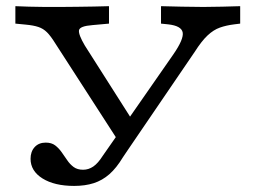

<svg xmlns="http://www.w3.org/2000/svg" viewBox="-20 -591 828 622"><path d="M387.9 -96 158.9 -450.8Q144.4 -474.2 132.3 -486.3Q120.2 -498.4 104.4 -503.6Q88.7 -508.9 62.9 -511.3L29.8 -514.5V-571Q46 -570.2 73.8 -569.4Q101.6 -568.5 125 -568.5H129H128.2Q150.8 -568.5 177 -568.5Q203.2 -568.5 230.6 -569Q258.1 -569.4 284.3 -569.8Q310.5 -570.2 333.1 -571V-514.5L279.8 -509.7Q237.9 -506.5 235.9 -492.7Q233.9 -479 254.8 -443.5L416.9 -188.7L379.8 -182.3L541.9 -415.3Q575.8 -464.5 571.8 -485.9Q567.7 -507.3 525 -512.1L501.6 -514.5V-571Q533.1 -570.2 568.5 -569.4Q604 -568.5 638.7 -568.5Q669.4 -568.5 700.4 -569.4Q731.5 -570.2 758.1 -571V-514.5L738.7 -512.1Q712.9 -508.9 692.3 -501.6Q671.8 -494.4 652.4 -476.2Q633.1 -458.1 610.5 -422.6ZM220.2 11.3Q156.5 11.3 117.7 -12.9Q79 -37.1 79 -76.6Q79 -100 92.3 -114.5Q105.6 -129 128.2 -129Q146.8 -129 158.5 -120.2Q170.2 -111.3 179.4 -98.4Q188.7 -85.5 197.6 -72.2Q206.5 -58.9 218.5 -50Q230.6 -41.1 249.2 -41.1Q266.9 -41.1 282.3 -51.6Q297.6 -62.1 312.9 -86.3L372.6 -171.8L419.4 -142.7L378.2 -81.5Q357.3 -46.8 334.3 -26.6Q311.3 -6.5 283.5 2.4Q255.6 11.3 220.2 11.3Z"/></svg>

Font: Playfair 5pt SemiExpanded Light
Style: Regular
Weight: 300
Width: 6
Designer: Claus Eggers Sørensen
Foundry: Claus Eggers Sørensen
Version: Version 2.203